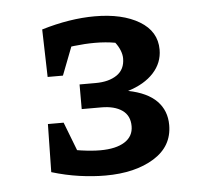

<svg xmlns="http://www.w3.org/2000/svg" viewBox="-37 -781 465 450"><g transform="rotate(-5 195.5 -556.0)"><path d="M68 -388 86 -444Q118 -436 143 -432.5Q168 -429 187 -429Q224 -429 244.5 -442Q265 -455 265 -479Q265 -504 247 -516.5Q229 -529 198 -529H152V-587H190Q221 -587 240 -600Q259 -613 259 -639Q259 -648 255 -658Q251 -668 244 -677Q233 -679 221 -680Q209 -681 196 -681Q173 -681 147 -678Q121 -675 95 -668L76 -723Q109 -733 140.5 -738Q172 -743 201 -743Q266 -743 306 -719Q346 -695 346 -652Q346 -621 324.5 -597.5Q303 -574 264 -562Q309 -553 331 -530.5Q353 -508 353 -474Q353 -424 308.5 -396.5Q264 -369 194 -369Q165 -369 133 -373.5Q101 -378 68 -388ZM70 -501H107L151 -387L68 -388ZM79 -611 76 -723 159 -725 115 -611Z"/></g></svg>

Font: Piazzolla Thin
Style: Bold
Weight: 700
Version: Version 2.005